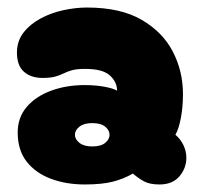

<svg xmlns="http://www.w3.org/2000/svg" viewBox="-20 -490 540 510"><path d="M205 0Q156 0 115.5 -15Q75 -30 51 -60.5Q27 -91 27 -138Q27 -178 51 -206Q75 -234 115.5 -249Q156 -264 205 -264Q234 -264 258 -259.5Q282 -255 291 -249Q291 -272 272 -289.5Q253 -307 206 -307Q184 -307 171.5 -303.5Q159 -300 149 -295Q139 -290 126.5 -286.5Q114 -283 93 -283Q62 -283 43.5 -299.5Q25 -316 25 -350Q25 -381 42.5 -403.5Q60 -426 88 -441Q116 -456 148.5 -463Q181 -470 211 -470Q300 -470 356 -437.5Q412 -405 439 -353Q466 -301 466 -240Q466 -206 460.5 -177Q455 -148 446 -132Q460 -120 467.5 -104Q475 -88 475 -71Q475 -43 456.5 -21.5Q438 0 404 0Q378 0 363 -8Q348 -16 333 -29Q309 -15 280 -7.5Q251 0 205 0ZM225 -101Q248 -101 259.5 -110.5Q271 -120 271 -132Q271 -144 259.5 -153.5Q248 -163 225 -163Q203 -163 191 -153.5Q179 -144 179 -132Q179 -120 191 -110.5Q203 -101 225 -101Z"/></svg>

Font: Cherry Bomb One
Style: Regular
Weight: 400
Designer: satsuyako
Foundry: satsuyako
Version: Version 4.100; ttfautohint (v1.8.3)